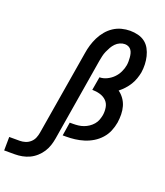

<svg xmlns="http://www.w3.org/2000/svg" viewBox="-339 -855 1007 1175"><g transform="rotate(20 164.5 -267.0)"><path d="M-102 209H-171L-170 121H-101Q-84 121 -66 115.5Q-48 110 -33.5 97Q-19 84 -12 67Q-5 50 -2 32L90 -520Q94 -547 102 -573.5Q110 -600 122.5 -625.5Q135 -651 154 -674Q173 -697 197.5 -713Q222 -729 249.5 -736Q277 -743 304 -743Q331 -743 356.5 -736.5Q382 -730 401.5 -715Q421 -700 433 -678Q445 -656 451 -631Q457 -606 458 -580Q459 -554 455 -527Q451 -506 443.5 -484.5Q436 -463 424 -443.5Q412 -424 396 -406.5Q380 -389 362 -375Q382 -361 397 -340Q412 -319 419 -294.5Q426 -270 426.5 -243Q427 -216 423 -189Q418 -160 406.5 -132Q395 -104 374 -80.5Q353 -57 326.5 -41Q300 -25 271 -16Q242 -7 213 -3.5Q184 0 156 0H134L148 -88H170Q186 -88 203.5 -90Q221 -92 237.5 -98Q254 -104 269 -114Q284 -124 296 -138Q308 -152 314 -168.5Q320 -185 323 -201Q327 -227 322.5 -252Q318 -277 301 -293.5Q284 -310 259.5 -317Q235 -324 209 -324L224 -411Q247 -411 270.5 -422Q294 -433 312 -451Q330 -469 341 -492Q352 -515 356 -538Q358 -551 358 -563.5Q358 -576 357 -588.5Q356 -601 353 -613Q350 -625 343.5 -634.5Q337 -644 326 -649.5Q315 -655 302 -655Q286 -655 270 -648Q254 -641 242 -628.5Q230 -616 221.5 -601Q213 -586 206 -570Q199 -554 195.5 -538Q192 -522 189 -506L100 32Q96 56 88.5 79Q81 102 67.5 123Q54 144 34.5 161.5Q15 179 -7.5 189.5Q-30 200 -54 204.5Q-78 209 -102 209Z"/></g></svg>

Font: Iosevka Curly Semibold
Style: Italic
Weight: 600
Italic angle: -9°
Monospace: yes
Designer: Belleve Invis
Foundry: Belleve Invis
Version: Version 22.1.2; ttfautohint (v1.8.4)